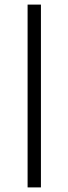

<svg xmlns="http://www.w3.org/2000/svg" viewBox="-20 -815 297 835"><path d="M158 0V-795H100V0Z"/></svg>

Font: Spoqa Han Sans Neo Light
Style: Regular
Weight: 300
Designer: [Spoqa Han Sans Neo] Dong-huui Kim ___ Younghwa Kang ___ Yujin Lee ___ [Noto Sans] Ryoko NISHIZUKA ____ (kana & ideograp
Foundry: Spoqa (http://www.spoqa-han-sans.com)
Version: Version 1.100;hotconv 1.0.109;makeotfexe 2.5.65596